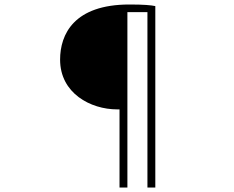

<svg xmlns="http://www.w3.org/2000/svg" viewBox="-20 -775 1040 853"><path d="M511 58H546V-721H635V58H670V-748C650 -752 620 -755 555 -755C309 -755 247 -623 247 -510C247 -361 382 -289 501 -289H511Z"/></svg>

Font: Noto Sans T Chinese Thin
Style: Regular
Weight: 100
Designer: Ryoko NISHIZUKA (kana & ideographs); Paul D. Hunt (Latin, Greek & Cyrillic); Wenlong ZHANG (bopomofo); Sandoll Communica
Foundry: Adobe Systems Incorporated
Version: Version 1.000;PS 1;hotconv 1.0.78;makeotf.lib2.5.61930